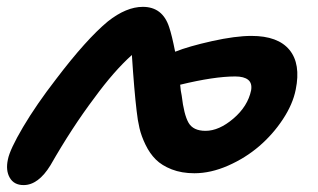

<svg xmlns="http://www.w3.org/2000/svg" viewBox="-35 -471 920 555"><path d="M33.2 64Q5.4 64 -6.8 42.7Q-19 21.5 -12.2 -9.8Q-6.8 -38.6 31.7 -103.8Q70.3 -168.9 127 -242.2Q214.4 -357.4 276.9 -409.2Q330.1 -451.2 377.9 -451.2Q435.1 -451.2 454.1 -392.1Q461.9 -369.1 471.2 -321.8H472.2Q509.8 -336.9 577.6 -352.1Q645.5 -367.2 691.9 -367.2Q768.6 -367.2 801.8 -326.7Q835 -286.1 819.8 -211.9Q811.5 -169.9 782.7 -126.2Q753.9 -82.5 714.1 -48.3Q674.3 -14.2 624.3 7.8Q574.2 29.8 526.9 29.8Q490.2 29.8 461.4 18.6Q432.6 7.3 415.3 -10Q397.9 -27.3 385.7 -52.5Q373.5 -77.6 368.2 -100.6Q362.8 -123.5 359.9 -150.9Q353 -208.5 346.2 -312Q294.4 -265.6 237.8 -188Q173.3 -102.5 110.8 6.8Q75.7 64 33.2 64ZM490.2 -194.8Q496.6 -139.6 510 -116.2Q523.4 -92.8 559.1 -92.8Q598.1 -92.8 639.6 -128.2Q681.2 -163.6 690.9 -210Q694.3 -230.5 682.4 -240.2Q670.4 -250 645 -250Q584 -250 485.8 -226.1Q487.3 -207 490.2 -194.8Z"/></svg>

Font: Shantell Sans Irregular Bouncy
Style: Italic
Weight: 600
Italic angle: -11.31°
Designer: Stephen Nixon, Anya Danilova, Shantell Martin
Foundry: Arrow Type
Version: Version 1.006;[9816181b4]